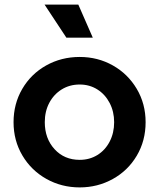

<svg xmlns="http://www.w3.org/2000/svg" viewBox="-20 -804 692 836"><path d="M39 -272Q39 -352 77 -417Q115 -482 181 -519Q247 -556 327 -556Q406 -556 471.5 -519Q537 -482 575.5 -417Q614 -352 614 -272Q614 -191 575.5 -126Q537 -61 471 -24.5Q405 12 327 12Q248 12 182 -25Q116 -62 77.5 -127Q39 -192 39 -272ZM327 -108Q370 -108 404 -129Q438 -150 457.5 -187.5Q477 -225 477 -272Q477 -318 457.5 -355.5Q438 -393 404 -414.5Q370 -436 327 -436Q283 -436 248.5 -414.5Q214 -393 194.5 -356Q175 -319 175 -272Q175 -201 217.5 -154.5Q260 -108 327 -108ZM174 -784H321L384 -640H269Z"/></svg>

Font: Eudoxus Sans
Style: Bold
Weight: 700
Designer: Stijn de Vries
Foundry: tokotype
Version: Version 2.005